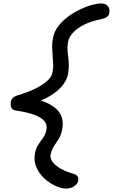

<svg xmlns="http://www.w3.org/2000/svg" viewBox="-20 -828 654 1112"><path d="M363 264Q336 264 301.5 248.5Q267 233 237 205.5Q207 178 190.5 140.5Q174 103 183 59Q189 28 203 7.5Q217 -13 230.5 -31.5Q244 -50 249 -77Q255 -107 235.5 -128.5Q216 -150 175 -164.5Q134 -179 71 -188Q53 -190 46 -204.5Q39 -219 43 -240Q46 -253 55.5 -262Q65 -271 82 -276Q132 -290 176.5 -311Q221 -332 249.5 -356Q278 -380 283 -405Q289 -430 288 -454.5Q287 -479 285 -504.5Q283 -530 282 -555.5Q281 -581 287 -608Q294 -647 319 -678.5Q344 -710 377.5 -734Q411 -758 447 -775Q483 -792 514.5 -800Q546 -808 566 -808Q592 -808 605 -792Q618 -776 613 -753Q611 -738 598 -729.5Q585 -721 562 -716Q510 -706 470 -686.5Q430 -667 405 -641Q380 -615 374 -585Q370 -562 371 -541Q372 -520 375 -498Q378 -476 378.5 -450.5Q379 -425 373 -394Q366 -362 340 -330.5Q314 -299 268.5 -271.5Q223 -244 157 -225L165 -258Q224 -247 261.5 -227.5Q299 -208 318 -184.5Q337 -161 341.5 -134Q346 -107 340 -77Q334 -46 320.5 -24.5Q307 -3 293.5 17Q280 37 273 67Q269 88 284.5 109.5Q300 131 331 148.5Q362 166 401 177Q422 183 429 192.5Q436 202 433 218Q429 238 409.5 251Q390 264 363 264Z"/></svg>

Font: Shantell Sans
Style: Italic
Weight: 400
Italic angle: -11°
Designer: Stephen Nixon, Anya Danilova, Shantell Martin
Foundry: Arrow Type
Version: Version 1.011;[c5ecc13dd]